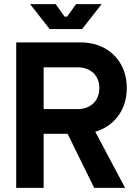

<svg xmlns="http://www.w3.org/2000/svg" viewBox="-20 -904 656 924"><path d="M366 -700Q432 -700 482.5 -672.5Q533 -645 561.5 -595.5Q590 -546 590 -480Q590 -415 561 -365Q532 -315 481 -287.5Q430 -260 366 -260H190V0H58V-700ZM190 -379H353Q400 -379 429 -406.5Q458 -434 458 -480Q458 -526 429 -553Q400 -580 353 -580H190ZM414 -316 582 0H433L278 -316ZM469 -884 375 -764H219L125 -884H248L291 -824H303L346 -884Z"/></svg>

Font: Space Grotesk Variable
Style: Regular
Weight: 400
Designer: Florian Karsten (Space Grotesk), Colophon Foundry (Space Mono)
Foundry: Florian Karsten
Version: Version 1.106